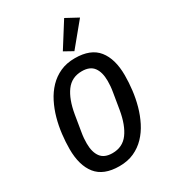

<svg xmlns="http://www.w3.org/2000/svg" viewBox="-230 -1072 1060 1196"><g transform="rotate(-30 300.0 -474.0)"><path d="M382 -749 319 -784 430 -960 517 -913ZM268 12Q155 12 103 -53Q51 -118 51 -236Q51 -286 57.5 -341Q64 -396 78.5 -448.5Q93 -501 117 -548.5Q141 -596 175.5 -632Q210 -668 256 -689Q302 -710 362 -710Q475 -710 527 -645Q579 -580 579 -462Q579 -411 572.5 -356.5Q566 -302 551.5 -249.5Q537 -197 513 -149.5Q489 -102 454.5 -66Q420 -30 374 -9Q328 12 268 12ZM271 -80Q344 -80 385 -135.5Q426 -191 443 -291L462 -406Q466 -429 467.5 -448Q469 -467 469 -485Q469 -548 443 -583Q417 -618 359 -618Q286 -618 245 -562.5Q204 -507 187 -407L168 -292Q164 -269 162.5 -250Q161 -231 161 -213Q161 -150 187 -115Q213 -80 271 -80Z"/></g></svg>

Font: IBM Plex Mono Medium
Style: Italic
Weight: 500
Italic angle: -9°
Monospace: yes
Designer: Mike Abbink, Paul van der Laan, Pieter van Rosmalen
Foundry: Bold Monday
Version: Version 2.3